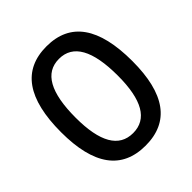

<svg xmlns="http://www.w3.org/2000/svg" viewBox="-195 -834 975 975"><g transform="rotate(-45 293.0 -346.5)"><path d="M293 9.8Q37.1 9.8 37.1 -341.8Q37.1 -703.1 293 -703.1Q548.8 -703.1 548.8 -341.8Q548.8 9.8 293 9.8ZM293 -80.1Q444.3 -80.1 444.3 -341.8Q444.3 -613.3 293 -613.3Q141.6 -613.3 141.6 -341.8Q141.6 -80.1 293 -80.1Z"/></g></svg>

Font: CaskaydiaMono NF
Style: Regular
Weight: 400
Designer: Aaron Bell
Foundry: Saja Typeworks
Version: Version 2111.001; ttfautohint (v1.8.4);Nerd Fonts 3.1.1